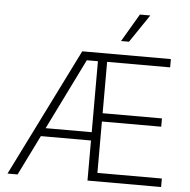

<svg xmlns="http://www.w3.org/2000/svg" viewBox="-61 -997 1049 1058"><g transform="rotate(5 464.0 -468.5)"><path d="M371.1 -707H861.3V-661.1H512.7V-377H840.8V-331.1H512.7V-46.9H869.1V0H461.9V-221.7H184.6L75.2 0H19.5ZM461.9 -267.6V-660.2H400.4L207 -267.6ZM669.9 -936.5H727.5L623 -782.2H579.1Z"/></g></svg>

Font: Pretendard ExtraLight
Style: Regular
Weight: 200
Designer: Base glyphs from Inter by Rasmus Andersson; Hangeul glyphs from Noto Sans CJK(Source Han Sans) by Jang Soo-young and Kan
Foundry: Kil Hyung-jin
Version: Version 1.309